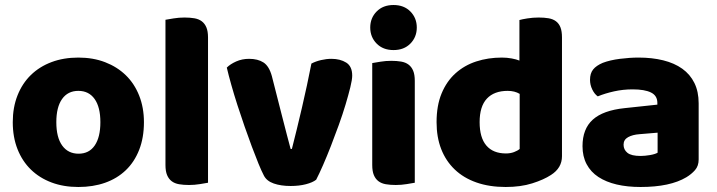

<svg xmlns="http://www.w3.org/2000/svg" viewBox="-20 -731 2863 767"><path d="M555 -243Q555 -181 536 -132.5Q517 -84 482.5 -51Q448 -18 400 -1Q352 16 293 16Q234 16 186 -2Q138 -20 103.5 -53.5Q69 -87 50 -135Q31 -183 31 -243Q31 -302 50 -350Q69 -398 103.5 -431.5Q138 -465 186 -483Q234 -501 293 -501Q352 -501 400 -482.5Q448 -464 482.5 -430.5Q517 -397 536 -349Q555 -301 555 -243ZM205 -243Q205 -182 228.5 -149.5Q252 -117 294 -117Q336 -117 358.5 -150Q381 -183 381 -243Q381 -303 358 -335.5Q335 -368 293 -368Q251 -368 228 -335.5Q205 -303 205 -243Z M811 -1Q800 1 778.5 4.5Q757 8 735 8Q713 8 695.5 5Q678 2 666 -7Q654 -16 647.5 -31.5Q641 -47 641 -72V-652Q652 -654 673.5 -657.5Q695 -661 717 -661Q739 -661 756.5 -658Q774 -655 786 -646Q798 -637 804.5 -621.5Q811 -606 811 -581Z M1243 -13Q1229 -2 1202 5Q1175 12 1141 12Q1102 12 1073.5 2Q1045 -8 1034 -30Q1025 -47 1012.5 -77.5Q1000 -108 986 -145.5Q972 -183 957 -226Q942 -269 928.5 -311Q915 -353 904 -392Q893 -431 886 -461Q900 -475 923.5 -485.5Q947 -496 975 -496Q1010 -496 1032.5 -481.5Q1055 -467 1066 -427L1105 -274Q1116 -229 1126 -192.5Q1136 -156 1141 -136H1146Q1165 -210 1186 -300Q1207 -390 1224 -477Q1241 -486 1262.5 -491Q1284 -496 1304 -496Q1339 -496 1363 -481Q1387 -466 1387 -429Q1387 -413 1379.5 -382.5Q1372 -352 1360.5 -313.5Q1349 -275 1333.5 -232Q1318 -189 1302 -148Q1286 -107 1270.5 -71.5Q1255 -36 1243 -13Z M1459 -621Q1459 -659 1484.5 -685Q1510 -711 1552 -711Q1594 -711 1619.5 -685Q1645 -659 1645 -621Q1645 -583 1619.5 -557Q1594 -531 1552 -531Q1510 -531 1484.5 -557Q1459 -583 1459 -621ZM1637 -1Q1626 1 1604.5 4.5Q1583 8 1561 8Q1539 8 1521.5 5Q1504 2 1492 -7Q1480 -16 1473.5 -31.5Q1467 -47 1467 -72V-479Q1478 -481 1499.5 -484.5Q1521 -488 1543 -488Q1565 -488 1582.5 -485Q1600 -482 1612 -473Q1624 -464 1630.5 -448.5Q1637 -433 1637 -408Z M1724 -243Q1724 -309 1744 -357.5Q1764 -406 1799.5 -438Q1835 -470 1882.5 -485.5Q1930 -501 1985 -501Q2005 -501 2024 -497.5Q2043 -494 2055 -489V-651Q2065 -654 2087 -657.5Q2109 -661 2132 -661Q2154 -661 2171.5 -658Q2189 -655 2201 -646Q2213 -637 2219 -621.5Q2225 -606 2225 -581V-107Q2225 -60 2181 -32Q2152 -13 2106 1.5Q2060 16 2000 16Q1935 16 1883.5 -2Q1832 -20 1796.5 -54Q1761 -88 1742.5 -135.5Q1724 -183 1724 -243ZM2008 -368Q1954 -368 1925 -337Q1896 -306 1896 -243Q1896 -181 1923 -149.5Q1950 -118 2001 -118Q2019 -118 2033.5 -123.5Q2048 -129 2056 -136V-356Q2036 -368 2008 -368Z M2539 -108Q2556 -108 2576.5 -111.5Q2597 -115 2607 -121V-201L2535 -195Q2507 -193 2489 -183Q2471 -173 2471 -153Q2471 -133 2486.5 -120.5Q2502 -108 2539 -108ZM2531 -501Q2585 -501 2629.5 -490Q2674 -479 2705.5 -456.5Q2737 -434 2754 -399.5Q2771 -365 2771 -318V-94Q2771 -68 2756.5 -51.5Q2742 -35 2722 -23Q2657 16 2539 16Q2486 16 2443.5 6Q2401 -4 2370.5 -24Q2340 -44 2323.5 -75Q2307 -106 2307 -147Q2307 -216 2348 -253Q2389 -290 2475 -299L2606 -313V-320Q2606 -349 2580.5 -361.5Q2555 -374 2507 -374Q2469 -374 2433 -366Q2397 -358 2368 -346Q2355 -355 2346 -373.5Q2337 -392 2337 -412Q2337 -438 2349.5 -453.5Q2362 -469 2388 -480Q2417 -491 2456.5 -496Q2496 -501 2531 -501Z"/></svg>

Font: Baloo Tammudu
Style: Regular
Weight: 400
Designer: Omkar Shende and Ek Type
Foundry: Ek Type
Version: Version 1.443;PS 1.000;hotconv 16.6.51;makeotf.lib2.5.65220;